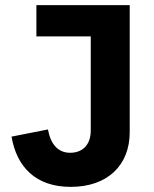

<svg xmlns="http://www.w3.org/2000/svg" viewBox="-20 -718 599 749"><path d="M486 -698H122V-576H334V-209C334 -149 298 -122 254 -122C207 -122 178 -154 167 -213L25 -185C45 -68 118 11 256 11C400 11 486 -74 486 -202Z"/></svg>

Font: Braiins Sans
Style: Bold
Weight: 700
Designer: Mike Abbink, Paul van der Laan, Pieter van Rosmalen, Jiri Chlebus, Lubos Buracinsky
Foundry: Bold Monday, Sudetype
Version: Version 1.000;hotconv 1.0.109;makeotfexe 2.5.65596